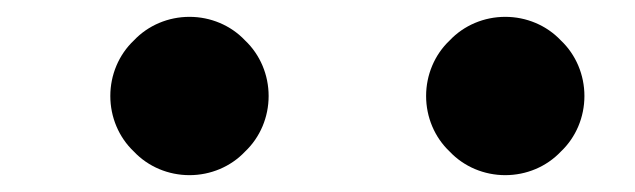

<svg xmlns="http://www.w3.org/2000/svg" viewBox="-20 -914 754 228"><path d="M299 -800C299 -825 289 -849 271 -866C254 -884 230 -894 205 -894C180 -894 156 -884 139 -866C121 -849 111 -825 111 -800C111 -775 121 -751 139 -734C156 -716 180 -706 205 -706C230 -706 254 -716 271 -734C289 -751 299 -775 299 -800ZM674 -800C674 -825 664 -849 646 -866C629 -884 605 -894 580 -894C555 -894 531 -884 514 -866C496 -849 486 -825 486 -800C486 -775 496 -751 514 -734C531 -716 555 -706 580 -706C605 -706 629 -716 646 -734C664 -751 674 -775 674 -800Z"/></svg>

Font: Nupuram
Style: Bold
Weight: 700
Designer: Santhosh Thottingal (santhosh.thottingal@gmail.com)
Foundry: SMC
Version: Version 1.000